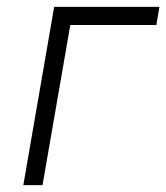

<svg xmlns="http://www.w3.org/2000/svg" viewBox="-20 -540 485 560"><path d="M48 0H104L185 -467H436L445 -520H138Z"/></svg>

Font: Fixel Display 20240404 Light
Style: Italic
Weight: 300
Italic angle: -10°
Designer: AlfaBravo + MacPaw
Foundry: Kyrylo Tkachov, Marchela Mozhyna, Serhii Makarenko, Maria Weinstein, Zakhar Kryvoshyya
Version: Version 1.211;Glyphs 3.2 (3225)